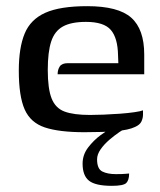

<svg xmlns="http://www.w3.org/2000/svg" viewBox="-20 -423 520 623"><path d="M254 6Q172 6 125.5 -9.5Q79 -25 60 -68Q41 -111 41 -194Q41 -268 60 -314Q79 -360 127 -381.5Q175 -403 263 -403Q364 -403 406 -365.5Q448 -328 448 -246V-182H167Q167 -197 174 -207.5Q181 -218 200 -218H364L363 -244Q362 -300 339.5 -326Q317 -352 259 -352Q211 -352 184 -337Q157 -322 146 -288Q135 -254 135 -196Q135 -135 147.5 -103.5Q160 -72 189.5 -61Q219 -50 272 -50Q290 -50 316 -51Q342 -52 369 -54Q396 -56 416.5 -59Q437 -62 444 -65V-51Q444 -40 439 -29Q434 -18 418 -11Q397 -1 356 2.5Q315 6 254 6ZM343 180Q290 180 269 163.5Q248 147 248 108Q248 79 266 55.5Q284 32 306.5 15.5Q329 -1 343 -8H391Q383 -5 367.5 5.5Q352 16 335 30.5Q318 45 306.5 61.5Q295 78 295 94Q295 125 312 133.5Q329 142 356 142Q378 142 387 141Q396 140 399 140Q399 161 390 170.5Q381 180 343 180Z"/></svg>

Font: Genos Medium
Style: Regular
Weight: 500
Designer: Robert E. Leuschke
Foundry: Robert E. Leuschke
Version: Version 1.010; ttfautohint (v1.8.3)